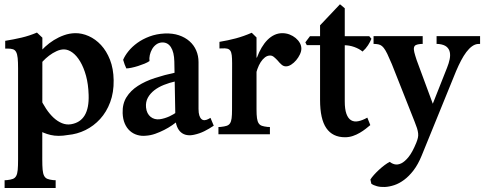

<svg xmlns="http://www.w3.org/2000/svg" viewBox="-20 -642 2315 918"><path d="M182.1 120.1Q182.1 150.9 183.8 169.4Q185.5 188 190.9 198.5Q196.3 209 206.5 213.1Q216.8 217.3 234.4 219.2L246.1 219.7V256.8H2V219.7L13.2 219.2Q30.8 217.3 41.3 213.4Q51.8 209.5 57.4 199.2Q63 189 64.7 170.4Q66.4 151.9 66.4 120.6V-314.9Q66.4 -345.7 64.5 -364.5Q62.5 -383.3 57.1 -393.3Q51.8 -403.3 42 -406.5Q32.2 -409.7 16.6 -409.7H4.9V-446.8Q46.9 -453.6 83.3 -462.2Q119.6 -470.7 156.7 -486.3L182.6 -461.9ZM339.4 -483.4Q371.6 -483.9 404.1 -469.5Q436.5 -455.1 462.9 -426.8Q489.3 -398.4 505.9 -356.2Q522.5 -314 523.4 -258.8Q524.4 -200.2 506.8 -153.3Q489.3 -106.4 458.7 -73Q428.2 -39.6 388.4 -20Q348.6 -0.5 304.7 3.4Q258.3 11.7 222.4 3.4Q186.5 -4.9 158.7 -23.4L169.9 -176.8Q183.6 -147.5 200.4 -122.1Q217.3 -96.7 236.3 -79.1Q255.4 -61.5 276.4 -53Q297.4 -44.4 319.3 -47.9Q408.2 -62.5 403.8 -188.5Q402.3 -239.3 391.4 -279.3Q380.4 -319.3 363.5 -347.7Q346.7 -376 326.2 -390.9Q305.7 -405.8 285.6 -405.8Q268.6 -405.8 250 -397.2Q231.4 -388.7 214.8 -376Q198.2 -363.3 184.8 -348.9Q171.4 -334.5 164.1 -322.8V-384.3Q177.2 -401.4 196 -418.7Q214.8 -436 237.5 -450.2Q260.3 -464.4 286.1 -473.6Q312 -482.9 339.4 -483.4Z M568.8 -356Q577.1 -376 594.2 -397.2Q611.3 -418.5 636.5 -436.8Q661.6 -455.1 694.8 -467.5Q728 -480 768.1 -481.9Q805.7 -483.4 835.4 -473.4Q865.2 -463.4 886.2 -444.8Q907.2 -426.3 918.2 -400.6Q929.2 -375 929.2 -345.2V-121.1Q929.2 -101.6 933.1 -89.8Q937 -78.1 943.4 -72.5Q949.7 -66.9 958.3 -67.4Q966.8 -67.9 976.1 -72.8L986.3 -78.6L1002 -41Q979.5 -25.9 956.8 -14.6Q934.1 -3.4 909.2 2Q891.1 6.3 874.8 3.9Q858.4 1.5 845.9 -8.8Q833.5 -19 826.2 -37.4Q818.8 -55.7 818.4 -82.5L813.5 -348.1Q812.5 -392.6 797.1 -416.5Q781.7 -440.4 753.9 -439Q738.8 -438 726.8 -429.2Q714.8 -420.4 707.3 -407.2Q699.7 -394 696.3 -378.9Q692.9 -363.8 694.8 -350.1Q686 -343.8 671.1 -337.6Q656.2 -331.5 640.1 -326.4Q624 -321.3 608.6 -318.1Q593.3 -314.9 584 -314.9Q580.6 -321.8 575.9 -334Q571.3 -346.2 568.8 -356ZM818.4 -252.9Q790 -246.6 763.7 -236.1Q737.3 -225.6 717.5 -210.2Q697.8 -194.8 686.8 -174.6Q675.8 -154.3 678.2 -128.4Q679.7 -112.8 685.5 -101.6Q691.4 -90.3 700.2 -83.3Q709 -76.2 720.2 -73.2Q731.4 -70.3 743.2 -71.8Q754.9 -73.2 766.8 -76.9Q778.8 -80.6 789.6 -85.4Q800.3 -90.3 809.6 -95.9Q818.8 -101.6 825.7 -106.4L832.5 -64.9Q820.3 -55.2 803 -43.2Q785.6 -31.2 765.1 -20.8Q744.6 -10.3 722.4 -2.4Q700.2 5.4 678.7 6.8Q656.7 9.3 636.7 3.4Q616.7 -2.4 601.3 -16.1Q585.9 -29.8 576.7 -51Q567.4 -72.3 566.4 -101.1Q564.9 -145.5 584.7 -177.2Q604.5 -209 639.4 -231.4Q674.3 -253.9 720.7 -269Q767.1 -284.2 818.4 -294.9Z M1206.5 -119.1Q1206.5 -92.8 1208.7 -77.1Q1210.9 -61.5 1216.6 -52.7Q1222.2 -43.9 1232.2 -40.5Q1242.2 -37.1 1258.8 -35.2L1270.5 -34.7V0H1024.4V-34.7L1035.6 -35.2Q1053.2 -37.1 1063.7 -40.5Q1074.2 -43.9 1079.8 -52.5Q1085.4 -61 1087.4 -76.4Q1089.4 -91.8 1089.4 -118.2L1089.8 -338.9Q1089.8 -363.3 1088.1 -377.7Q1086.4 -392.1 1081.1 -399.7Q1075.7 -407.2 1066.2 -409.4Q1056.6 -411.6 1040.5 -410.6L1029.3 -410.2V-441.9Q1070.8 -448.7 1108.2 -458.7Q1145.5 -468.8 1183.6 -485.4L1206.5 -462.9ZM1208.5 -366.7Q1218.3 -393.1 1231 -414.6Q1243.7 -436 1259 -451.4Q1274.4 -466.8 1292.2 -475.1Q1310.1 -483.4 1329.6 -483.4Q1348.1 -483.4 1364.5 -477.1Q1380.9 -470.7 1393.6 -460.2Q1406.2 -449.7 1413.6 -436.5Q1420.9 -423.3 1420.9 -409.7Q1420.9 -396.5 1413.8 -381.6Q1406.7 -366.7 1396 -354Q1385.3 -341.3 1372.3 -333Q1359.4 -324.7 1347.2 -324.7Q1335.9 -324.7 1326.7 -332.5Q1317.4 -340.3 1306.2 -354Q1297.9 -362.8 1289.6 -369.6Q1281.2 -376.5 1271.5 -376.5Q1258.3 -376.5 1246.8 -367.7Q1235.4 -358.9 1226.3 -344.7Q1217.3 -330.6 1210.7 -312Q1204.1 -293.5 1200.7 -274.4L1193.8 -366.2Z M1510.3 -521 1605.5 -621.6 1628.4 -602.5V-157.2Q1628.4 -120.1 1636.2 -98.1Q1644 -76.2 1658.2 -67.4Q1672.4 -58.6 1692.1 -62.3Q1711.9 -65.9 1736.3 -79.6L1750.5 -43.9Q1741.2 -36.1 1728.5 -26.1Q1715.8 -16.1 1700.4 -7.1Q1685.1 2 1667.2 8.1Q1649.4 14.2 1629.4 14.2Q1570.3 14.2 1540.3 -29.3Q1510.3 -72.8 1510.3 -164.1ZM1745.6 -468.8 1755.9 -456.5Q1750 -441.9 1739.5 -425.5Q1729 -409.2 1713.4 -395.5Q1697.8 -408.7 1674.1 -417.2Q1650.4 -425.8 1624 -425.8L1446.8 -426.3L1439.9 -439.5L1461.9 -468.8Z M2001 -469.2V-432.1L1989.3 -431.6Q1976.1 -430.2 1968.8 -426.8Q1961.4 -423.3 1959.5 -415Q1957.5 -406.7 1960.9 -392.3Q1964.4 -377.9 1972.2 -354.5L2049.3 -146L2117.7 -318.8Q2126 -339.4 2129.9 -358.4Q2133.8 -377.4 2130.6 -392.8Q2127.4 -408.2 2115.2 -418.5Q2103 -428.7 2078.6 -431.6L2067.4 -432.1V-469.2H2275.4V-432.1L2263.7 -431.6Q2250 -430.2 2236.3 -420.2Q2222.7 -410.2 2209.7 -393.1Q2196.8 -376 2184.6 -352.8Q2172.4 -329.6 2160.6 -301.8L1996.1 102.1Q1979 144 1957.3 172.4Q1935.5 200.7 1912.1 218Q1888.7 235.4 1865 243.2Q1841.3 251 1820.3 252Q1799.3 252.9 1782.2 248.3Q1765.1 243.7 1755.4 236.3Q1754.4 232.4 1753.2 226.6Q1752 220.7 1751 216.3Q1757.3 206.1 1768.3 193.8Q1779.3 181.6 1792.2 169.7Q1805.2 157.7 1818.8 147.5Q1832.5 137.2 1843.8 131.8Q1853 140.1 1867.2 143.6Q1881.3 147 1898.2 139.2Q1915 131.3 1933.6 108.4Q1952.1 85.4 1970.2 41Q1975.6 27.8 1978 17.1Q1980.5 6.3 1979.2 -4.6Q1978 -15.6 1973.9 -29.1Q1969.7 -42.5 1961.9 -61.5L1853.5 -335.4Q1840.8 -365.7 1831.8 -384.3Q1822.8 -402.8 1814.7 -413.1Q1806.6 -423.3 1798.1 -427Q1789.6 -430.7 1777.8 -431.6L1766.1 -432.1V-469.2Z"/></svg>

Font: Varendra
Style: Regular
Weight: 700
Designer: Jacob Thomas
Foundry: Bangla Type Foundry
Version: Version 1.008